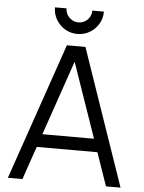

<svg xmlns="http://www.w3.org/2000/svg" viewBox="-60 -961 754 1008"><g transform="rotate(5 317.0 -456.5)"><path d="M317.3 -784Q281.7 -784 252.3 -801.5Q223 -819 205.7 -848.2Q188.3 -877.3 188.3 -913H249.3Q249.3 -885.2 269.4 -865.1Q289.5 -845 317.3 -845Q345.8 -845 365.6 -865.1Q385.3 -885.2 385.3 -913H446.3Q446.3 -877.3 429 -848.2Q411.7 -819 382.3 -801.5Q353 -784 317.3 -784ZM20 0 268 -720H365.7L613.7 0H537L301.7 -679H330.3L96.7 0ZM130.7 -174.7V-243.7H502.7V-174.7Z"/></g></svg>

Font: Manrope ExtraLight
Style: Regular
Weight: 200
Designer: Mikhail Sharanda
Foundry: Mikhail Sharanda
Version: Version 4.505